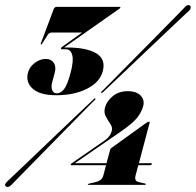

<svg xmlns="http://www.w3.org/2000/svg" viewBox="-32 -727 771 756"><path d="M402 -138.5Q403.5 -142.5 407.5 -145L543.5 -243Q551 -248 554.5 -248Q558.5 -248 557 -243L515 -84.5H562.5Q566.5 -84.5 566 -81Q564 -76.5 558.5 -76.5H512.5L502 -36.5Q495.5 -14 514.5 -10L539 -4.5Q543 -3 542.5 -1.5Q541.5 1 537.5 1H318Q313 1 314 -1.5Q314.5 -3 320.5 -4.5L344 -10Q355.5 -12.5 363.5 -18.2Q371.5 -24 375 -36.5L385.5 -76.5H248.5Q246 -76.5 246.5 -79.5Q247.5 -82 249.5 -83.5L379.5 -173.5Q402 -188.5 408 -211Q412 -224.5 402.8 -238.2Q393.5 -252 384.8 -268Q376 -284 381.5 -304Q388.5 -329.5 412.5 -348.8Q436.5 -368 470.5 -368Q506 -368 522.2 -350.2Q538.5 -332.5 531.5 -308Q525 -284.5 507 -262.2Q489 -240 441.5 -207.5L263 -84.5H387.5ZM373 -363.5Q369 -358.5 367.5 -361.5Q364 -363 369 -367.5Q374 -372 399 -397.5Q424 -423 460.8 -460Q497.5 -497 537.8 -538Q578 -579 613.8 -615Q649.5 -651 672.2 -674.5Q695 -698 696.5 -699.5Q709 -712.5 717 -703.5Q720 -700.5 718.5 -694.5Q717 -688.5 712 -684.5Q710.5 -683.5 686.8 -661Q663 -638.5 626 -603.5Q589 -568.5 547.5 -529Q506 -489.5 468 -453.5Q430 -417.5 404 -392.8Q378 -368 373 -363.5ZM336 -335.5Q340 -341.5 343 -338.5Q346.5 -337 339.5 -331.5Q335 -327.5 310 -302Q285 -276.5 248 -238.8Q211 -201 170.5 -159.8Q130 -118.5 94.2 -82Q58.5 -45.5 35.2 -21.8Q12 2 10.5 3.5Q6 8 0 8.8Q-6 9.5 -9 7Q-17 0 -3 -13Q-1.5 -14.5 22.5 -37.2Q46.5 -60 83.5 -95.2Q120.5 -130.5 162 -170.2Q203.5 -210 241.5 -246Q279.5 -282 305.5 -306.8Q331.5 -331.5 336 -335.5ZM372.5 -446Q361 -403 310.5 -377.5Q260 -352 189.5 -352Q125 -352 96.8 -377.8Q68.5 -403.5 78 -440.5Q84 -463.5 104.8 -479.2Q125.5 -495 148.5 -495Q169 -495 179.5 -479.8Q190 -464.5 183.5 -440.5L173.5 -403.5Q168.5 -385 173.5 -372.2Q178.5 -359.5 192 -359.5Q207 -359.5 220.2 -376Q233.5 -392.5 246 -441Q258.5 -487 252.5 -510Q246.5 -533 227.5 -533H213Q207 -533 208 -537.5Q208.5 -540 212.5 -542.5L291.5 -599H172.5Q161.5 -599 155.5 -589L133.5 -554.5Q132 -552 130 -552Q127.5 -552 128.5 -555.5L179 -690Q182.5 -700 191 -700H438.5Q443 -700 442 -697Q441.5 -695 437 -692L220.5 -540H231.5Q308 -540 346.8 -517.2Q385.5 -494.5 372.5 -446Z"/></svg>

Font: Fraunces 144pt S000 Black
Style: Italic
Weight: 900
Italic angle: -16°
Version: Version 1.000; ttfautohint (v1.8.3)